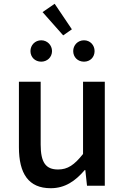

<svg xmlns="http://www.w3.org/2000/svg" viewBox="-20 -982 660 1015"><path d="M248 13C324 13 378 -25 428 -83H431L440 0H534V-550H419V-168C373 -110 338 -86 287 -86C222 -86 195 -123 195 -218V-550H80V-204C80 -64 131 13 248 13ZM314 -795 360 -827 269 -962 205 -918ZM198 -656C230 -656 255 -680 255 -712C255 -743 230 -769 198 -769C165 -769 141 -743 141 -712C141 -680 165 -656 198 -656ZM424 -656C457 -656 480 -680 480 -712C480 -743 457 -769 424 -769C391 -769 367 -743 367 -712C367 -680 391 -656 424 -656Z"/></svg>

Font: Noto Sans Japanese Medium
Style: Regular
Weight: 500
Designer: Ryoko NISHIZUKA (kana & ideographs); Paul D. Hunt (Latin, Greek & Cyrillic); Wenlong ZHANG (bopomofo); Sandoll Communica
Foundry: Adobe Systems Incorporated
Version: Version 1.000;PS 1;hotconv 1.0.78;makeotf.lib2.5.61930